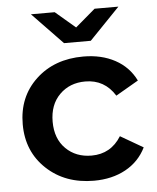

<svg xmlns="http://www.w3.org/2000/svg" viewBox="-53 -792 690 844"><g transform="rotate(-5 291.5 -369.5)"><path d="M328 7Q201 7 119 -70Q37 -147 37 -267Q37 -388 118.5 -464.5Q200 -541 328 -541Q408 -541 468 -508.5Q528 -476 558 -415L458 -357Q412 -431 327 -431Q258 -431 213.5 -386.5Q169 -342 169 -267Q169 -192 213.5 -148Q258 -104 327 -104Q412 -104 458 -178L558 -120Q528 -59 468 -26Q408 7 328 7ZM115 -746H220L308 -671L396 -746H501L367 -607H249Z"/></g></svg>

Font: Belfius21
Style: Bold
Weight: 700
Designer: Montserrat's base design by Julieta Ulanovsky, modified by Coast SPRL for Belfius Bank NV.
Foundry: Montserrat's base design by Julieta Ulanovsky, modified by Coast SPRL for Belfius Bank NV.
Version: Version 2.000;FEAKit 1.0